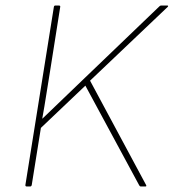

<svg xmlns="http://www.w3.org/2000/svg" viewBox="-20 -675 629 695"><path d="M77 0Q71 0 72 -6L175 -650Q176 -655 180 -655H193Q199 -655 198 -650L161 -416Q154 -374 147.5 -332Q141 -290 133 -246H134Q173 -283 210 -319Q247 -355 286 -392L557 -652Q560 -655 563 -655H586Q588 -655 588.5 -653.5Q589 -652 587 -650L306 -383L509 -5Q510 -3 509.5 -1.5Q509 0 507 0H490Q486 0 484 -4L289 -365L128 -212L95 -6Q94 0 89 0Z"/></svg>

Font: Sofia Sans Thin
Style: Italic
Weight: 250
Italic angle: -9°
Version: Version 4.100-B